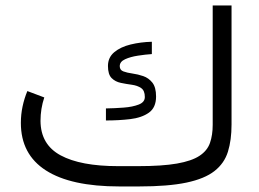

<svg xmlns="http://www.w3.org/2000/svg" viewBox="-20 -672 934 692"><path d="M477.5 -73.2Q564.5 -73.2 617.7 -82.5Q670.9 -91.8 699 -110.4Q727.1 -128.9 736.8 -157Q746.6 -185.1 746.6 -222.2V-652.3H814.5V-223.1Q814.5 -167 801.5 -125.2Q788.6 -83.5 753.2 -55.7Q717.8 -27.8 652.1 -13.9Q586.4 0 481 0H410.2Q235.4 0 145.3 -57.9Q55.2 -115.7 55.2 -229Q55.2 -259.3 61.3 -288.1Q67.4 -316.9 78.6 -343.8L139.6 -320.8Q126 -280.3 126 -236.3Q126.5 -150.9 198.5 -112.1Q270.5 -73.2 405.3 -73.2ZM361.8 -281.2Q393.6 -281.7 425.8 -284.2Q458 -286.6 480 -295.2Q502 -303.7 502 -322.3Q502 -345.7 488.5 -354.7Q475.1 -363.8 455.3 -366.5Q435.5 -369.1 415.5 -373.3Q395.5 -377.4 382.3 -390.6Q369.1 -403.8 369.1 -434.1Q369.1 -464.8 391.8 -483.9Q414.6 -502.9 450.9 -511.7Q487.3 -520.5 527.3 -521.5V-477.1Q504.4 -475.6 477.3 -471.4Q450.2 -467.3 430.9 -458.5Q411.6 -449.7 411.6 -433.6Q411.6 -419.4 424.8 -414.6Q438 -409.7 457.5 -407Q477.1 -404.3 496.3 -397.7Q515.6 -391.1 529.1 -374.3Q542.5 -357.4 542.5 -324.2Q542.5 -284.2 516.6 -265.9Q490.7 -247.6 449.5 -242.7Q408.2 -237.8 361.8 -237.8Z"/></svg>

Font: Vazir Light WOL
Style: Light-WOL
Weight: 300
Designer: Saber Rastikerdar
Foundry: Saber Rastikerdar
Version: Version 30.0.0